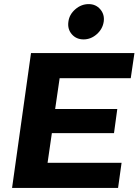

<svg xmlns="http://www.w3.org/2000/svg" viewBox="-20 -920 678 940"><path d="M39.1 0 131.8 -660.2H638.2L620.1 -537.1H272L250 -386.2H554.2L538.1 -268.1H233.9L212.9 -123H575.2L558.1 0ZM314.9 -814Q319.3 -849.1 348.6 -874.5Q377.9 -899.9 414.1 -899.9Q449.2 -899.9 470.9 -874.5Q492.7 -849.1 487.8 -814Q482.4 -777.8 453.6 -752.4Q424.8 -727.1 389.2 -727.1Q353.5 -727.1 331.5 -752.4Q309.6 -777.8 314.9 -814Z"/></svg>

Font: Human Sans Bold
Style: Italic
Weight: 700
Italic angle: -8°
Designer: Tim Radville
Foundry: Continuum
Version: Version 1.000;FEAKit 1.0